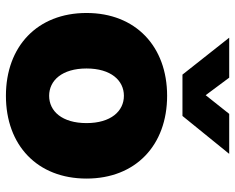

<svg xmlns="http://www.w3.org/2000/svg" viewBox="-92 -682 787 642"><g transform="rotate(90 301.0 -361.5)"><path d="M300.8 11.7C466.3 11.7 577.6 -93.3 577.6 -257.8C577.6 -421.9 466.3 -527.3 300.8 -527.3C135.7 -527.3 23.9 -421.9 23.9 -257.8C23.9 -93.3 135.7 11.7 300.8 11.7ZM300.8 -132.8C249.5 -132.8 209.5 -176.3 209.5 -257.8C209.5 -339.4 249.5 -382.8 300.8 -382.8C352.1 -382.8 392.1 -339.4 392.1 -257.8C392.1 -176.3 352.5 -132.8 300.8 -132.8ZM240.2 -734.9H106.9V-734.4L230 -578.6H368.2L494.6 -734.4V-734.9H361.3L298.8 -656.2Z"/></g></svg>

Font: Raveo Display Display ExtraBold
Style: Regular
Weight: 800
Designer: Jakub Foglar, Rasmus Andersson (Inter)
Foundry: Jakubfoglar.com
Version: Version 1.100;Glyphs 3.2.3 (3260)